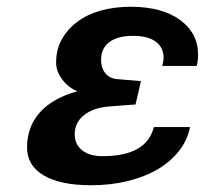

<svg xmlns="http://www.w3.org/2000/svg" viewBox="-20 -534 606 568"><path d="M146 -349Q146 -387 162.5 -417Q179 -447 208 -469Q237 -491 277.5 -502.5Q318 -514 367 -514Q459 -514 512.5 -475Q566 -436 566 -372Q566 -364 565 -355.5Q564 -347 562 -339H460Q464 -354 464 -362Q464 -394 440.5 -411Q417 -428 374 -428Q328 -428 303.5 -409.5Q279 -391 279 -357Q279 -333 291.5 -317.5Q304 -302 326 -300L397 -294L381 -225L302 -219Q255 -215 228 -193Q201 -171 201 -137Q201 -107 223 -89.5Q245 -72 283 -72Q414 -72 435 -158H542Q535 -120 510 -88Q485 -56 447 -33.5Q409 -11 358.5 1.5Q308 14 249 14Q159 14 109.5 -15Q60 -44 60 -98Q60 -159 98 -201.5Q136 -244 209 -264Q182 -275 164 -299Q146 -323 146 -349Z"/></svg>

Font: Perun
Style: Bold Italic
Weight: 700
Italic angle: -12°
Foundry: Copyright (c) Stefan Peev, Context Ltd, 2016
Version: Version 1.027